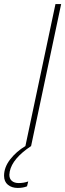

<svg xmlns="http://www.w3.org/2000/svg" viewBox="-95 -719 321 945"><path d="M-47 125Q-49 137 -49 141Q-49 161 -36.5 171.5Q-24 182 -3 182Q22 182 44 174L38 198Q19 206 -8 206Q-37 206 -56 190.5Q-75 175 -75 146Q-75 104 -44.5 65Q-14 26 30 0L178 -699H206L58 0Q-34 61 -47 125Z"/></svg>

Font: Prompt Thin
Style: Italic
Weight: 250
Italic angle: -12°
Designer: Katatrad Team
Foundry: CadsonDemak
Version: Version 1.001